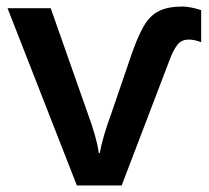

<svg xmlns="http://www.w3.org/2000/svg" viewBox="-20 -567 640 587"><path d="M215 0 3 -542H135L249 -218Q276 -145 282 -99H285Q289 -122 298.5 -154.5Q308 -187 320 -219L384 -406Q402 -457 420 -488Q438 -519 465.5 -533Q493 -547 538 -547Q550 -547 565 -544Q580 -541 595 -536V-438Q585 -442 575.5 -444Q566 -446 557 -446Q534 -446 521.5 -429Q509 -412 499 -385L352 0Z"/></svg>

Font: Noto Sans Mono SemiBold
Style: Regular
Weight: 600
Designer: Monotype Design Team
Foundry: Monotype Imaging Inc.
Version: Version 2.014; ttfautohint (v1.8.4.7-5d5b)